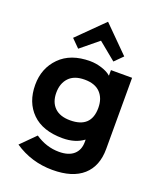

<svg xmlns="http://www.w3.org/2000/svg" viewBox="-203 -1085 1196 1425"><g transform="rotate(20 395.5 -372.0)"><path d="M549 -334Q549 -409 507 -453Q465 -497 383 -497Q301 -497 259 -452.5Q217 -408 217 -334Q217 -260 259.5 -218Q302 -176 383 -176Q549 -176 549 -334ZM541 -630H708V-68Q708 68 625.5 141.5Q543 215 385 215Q219 215 85 124L197 12Q285 72 385 72Q461 72 501 36.5Q541 1 541 -62V-80H539Q474 -32 375 -32Q218 -32 134 -115Q50 -198 50 -336Q50 -467 135.5 -553.5Q221 -640 374 -640Q420 -640 467 -625Q514 -610 539 -587H541ZM399 -959 599 -759 536 -696 397 -810 258 -696 195 -759 397 -959Z"/></g></svg>

Font: Sinkin Sans 700 Bold
Style: Bold
Weight: 700
Designer: Keith Bates
Foundry: K-Type
Version: Sinkin Sans (version 1.0)  by Keith Bates   •   © 2014   www